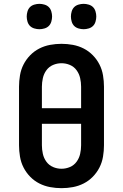

<svg xmlns="http://www.w3.org/2000/svg" viewBox="-20 -971 640 999"><path d="M300 8Q270 8 240.5 2.5Q211 -3 184.5 -16.5Q158 -30 137 -51.5Q116 -73 102.5 -99.5Q89 -126 84 -156Q79 -186 79 -215V-520Q79 -549 84 -579Q89 -609 102.5 -635.5Q116 -662 137 -683.5Q158 -705 184.5 -718.5Q211 -732 240.5 -737.5Q270 -743 300 -743Q330 -743 359.5 -737.5Q389 -732 415.5 -718.5Q442 -705 463 -683.5Q484 -662 497.5 -635.5Q511 -609 516 -579Q521 -549 521 -520V-215Q521 -186 516 -156Q511 -126 497.5 -99.5Q484 -73 463 -51.5Q442 -30 415.5 -16.5Q389 -3 359.5 2.5Q330 8 300 8ZM402 -408V-520Q402 -542 397 -564.5Q392 -587 378.5 -605.5Q365 -624 344 -633Q323 -642 300 -642Q277 -642 256 -633Q235 -624 221.5 -605.5Q208 -587 203 -564.5Q198 -542 198 -520V-408ZM300 -93Q323 -93 344 -102Q365 -111 378.5 -129.5Q392 -148 397 -170.5Q402 -193 402 -215V-327H198V-215Q198 -193 203 -170.5Q208 -148 221.5 -129.5Q235 -111 256 -102Q277 -93 300 -93ZM415 -819Q402 -819 388.5 -823Q375 -827 366 -836Q357 -845 353 -858.5Q349 -872 349 -885Q349 -898 353 -911.5Q357 -925 366 -934Q375 -943 388.5 -947Q402 -951 415 -951Q428 -951 441.5 -947Q455 -943 464 -934Q473 -925 477 -911.5Q481 -898 481 -885Q481 -872 477 -858.5Q473 -845 464 -836Q455 -827 441.5 -823Q428 -819 415 -819ZM185 -819Q172 -819 158.5 -823Q145 -827 136 -836Q127 -845 123 -858.5Q119 -872 119 -885Q119 -898 123 -911.5Q127 -925 136 -934Q145 -943 158.5 -947Q172 -951 185 -951Q198 -951 211.5 -947Q225 -943 234 -934Q243 -925 247 -911.5Q251 -898 251 -885Q251 -872 247 -858.5Q243 -845 234 -836Q225 -827 211.5 -823Q198 -819 185 -819Z"/></svg>

Font: Iosevka Plex Etoile
Style: Bold
Weight: 700
Designer: Belleve Invis
Foundry: Belleve Invis
Version: Version 25.1.1; ttfautohint (v1.8.4)